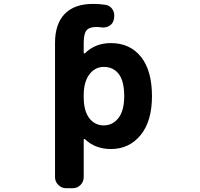

<svg xmlns="http://www.w3.org/2000/svg" viewBox="-20 -784 1040 1000"><path d="M324.2 196.3Q300.8 196.3 283.7 179.2Q266.6 162.1 266.6 138.7V-560.5Q266.6 -659.2 316.9 -711.4Q367.2 -763.7 464.8 -763.7Q497.1 -763.7 530.3 -758.8Q553.7 -754.9 566.4 -734.4Q575.2 -719.7 575.2 -703.1Q575.2 -696.3 574.2 -689.5L572.3 -680.7Q567.4 -659.2 547.9 -648.4Q533.2 -640.6 516.6 -640.6Q510.7 -640.6 505.9 -641.6Q494.1 -643.6 482.4 -643.6Q445.3 -643.6 430.7 -626Q416 -608.4 416 -560.5V-508.8Q416 -506.8 418 -505.9Q419.9 -504.9 421.9 -505.9Q475.6 -559.6 557.6 -559.6Q657.2 -559.6 714.8 -487.3Q771.5 -416 771.5 -283.2Q771.5 -153.3 712.9 -81.1Q653.3 -7.8 557.6 -7.8Q475.6 -7.8 421.9 -59.6Q419.9 -60.5 418 -60.1Q416 -59.6 416 -57.6V138.7Q416 162.1 399.4 179.2Q382.8 196.3 358.4 196.3ZM520.5 -435.5Q475.6 -435.5 446.3 -397.5Q416 -358.4 416 -288.1V-278.3Q416 -206.1 445.3 -168Q474.6 -130.9 520.5 -130.9Q566.4 -130.9 596.7 -168.9Q627 -208 627 -283.2Q627 -361.3 598.6 -398.4Q570.3 -435.5 520.5 -435.5Z"/></svg>

Font: Rounded Mgen+ 1mn bold
Style: Bold
Weight: 700
Designer: [Source Han Sans]
Ryoko NISHIZUKA  (kana & ideographs); Paul D. Hunt (Latin, Greek & Cyrillic); Wenlong ZHANG  (bopomofo
Version: Version 1.059.20150602